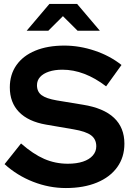

<svg xmlns="http://www.w3.org/2000/svg" viewBox="-20 -940 671 970"><path d="M312.6 10Q228.2 10 147.1 -21.7Q66.1 -53.4 3.1 -110.7L86.3 -215.2Q147.5 -161.5 203.6 -137.1Q259.7 -112.8 322.7 -112.8Q367 -112.8 399.1 -123.5Q431.3 -134.2 448.8 -154.3Q466.4 -174.3 466.4 -200.7Q466.4 -236.8 440 -256.5Q413.6 -276.2 351.2 -286.7L212.3 -310.5Q122.7 -326.1 76.1 -374.1Q29.6 -422.1 29.6 -498.3Q29.6 -563.4 63.1 -611Q96.6 -658.6 158.5 -684.1Q220.4 -709.7 304.9 -709.7Q381.8 -709.7 458.6 -683.9Q535.5 -658.1 593.8 -611.7L516.1 -503.8Q406.2 -587.9 295.5 -587.9Q256.2 -587.9 227.1 -578.1Q198.1 -568.4 182.4 -550.9Q166.8 -533.4 166.8 -509.3Q166.8 -476.7 190.1 -459.3Q213.5 -441.9 266.6 -432.8L398.8 -411Q503.8 -394.2 556.1 -344.7Q608.5 -295.3 608.5 -214Q608.5 -145.9 572.3 -95.5Q536.2 -45.1 469.6 -17.6Q403 10 312.6 10ZM371.9 -784.8 297.9 -858.4 224.2 -784.8H114.8L229.6 -920.1H369.6L484.4 -784.8Z"/></svg>

Font: Red Hat Display
Style: Regular
Weight: 300
Designer: Pentagram, MCKL
Foundry: Pentagram, MCKL
Version: Version 1.023